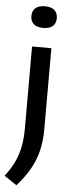

<svg xmlns="http://www.w3.org/2000/svg" viewBox="-78 -806 404 1069"><g transform="rotate(5 124.0 -271.0)"><path d="M57 233 -13 186Q19 145 38.8 103.8Q58.5 62.5 67.5 16.2Q76.5 -30 76.5 -86V-544H184.5V-90.5Q184.5 -27.5 171.8 27Q159 81.5 130.8 131.8Q102.5 182 57 233ZM129 -652.5Q94 -652.5 76 -668.2Q58 -684 58 -712.5Q58 -741.5 76 -757.5Q94 -773.5 129 -773.5Q164.5 -773.5 182.2 -757.5Q200 -741.5 200 -712.5Q200 -684 182.2 -668.2Q164.5 -652.5 129 -652.5Z"/></g></svg>

Font: Encode Sans SemiExpanded Medium
Style: Regular
Weight: 500
Width: 6
Designer: Multiple Designers
Foundry: Impallari Type
Version: Version 3.002